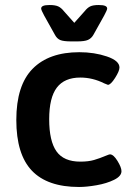

<svg xmlns="http://www.w3.org/2000/svg" viewBox="-20 -738 525 765"><path d="M45 -260Q45 -398 110 -464Q175 -530 296 -530Q356 -530 406 -513Q456 -496 456 -469Q456 -455 438.5 -427.5Q421 -400 410 -400Q409 -400 395 -406Q349 -429 300 -429Q237 -429 206.5 -389Q176 -349 176 -263Q176 -176 205 -135Q234 -94 300 -94Q332 -94 354.5 -100.5Q377 -107 403 -118Q415 -123 418 -123Q432 -123 448 -97Q464 -71 464 -56Q464 -36 434.5 -21.5Q405 -7 365 0Q325 7 295 7Q169 7 107 -58Q45 -123 45 -260ZM199 -599 156 -676Q144 -698 144 -704Q144 -711 152 -714.5Q160 -718 178 -718Q200 -718 212 -712.5Q224 -707 235 -693L276 -647L317 -693Q328 -707 339.5 -712.5Q351 -718 373 -718Q391 -718 399 -714.5Q407 -711 407 -704Q407 -698 395 -676L352 -599Q344 -585 330.5 -579Q317 -573 287 -573H264Q233 -573 220 -578.5Q207 -584 199 -599Z"/></svg>

Font: Asap-SemiBold
Style: Regular
Weight: 600
Designer: Pablo Cosgaya
Foundry: Omnibus-Type
Version: Version 2.000; ttfautohint (v1.8)